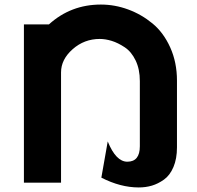

<svg xmlns="http://www.w3.org/2000/svg" viewBox="-20 -802 865 843"><path d="M85 0V-695H140H195Q291 -782 423 -782Q484 -782 542.5 -760.5Q601 -739 649.5 -699Q698 -659 727.5 -593.5Q757 -528 757 -448V-155Q757 -105 741.5 -68.5Q726 -32 700 -13.5Q674 5 647 13Q620 21 589 21Q509 21 425 -22L453 -181Q489 -92 539 -92Q594 -92 594 -160V-446Q594 -498 575.5 -536.5Q557 -575 527.5 -594.5Q498 -614 470.5 -622.5Q443 -631 418 -631Q350 -631 299 -586Q248 -541 248 -484V0Z"/></svg>

Font: Coval
Style: Black
Weight: 1000
Foundry: Context Ltd
Version: Version 001.000